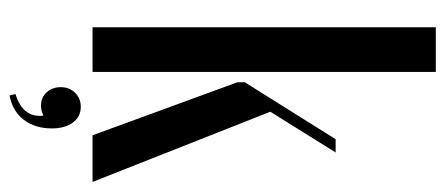

<svg xmlns="http://www.w3.org/2000/svg" viewBox="-278 -460 908 391"><g transform="rotate(90 175.5 -265.0)"><path d="M127 0H36V-699H127ZM208 -362 351 0H256L148 -295V-310L264 -495H291ZM216 100Q206 105 196 105Q179 105 168.5 93.5Q158 82 158 65Q158 47 169.5 35.5Q181 24 198 24Q218 24 230 40Q242 56 242 83Q242 117 224.5 140Q207 163 175 169L172 157Q221 142 216 100Z"/></g></svg>

Font: Moniqa Narrow Heading
Style: Bold
Weight: 700
Width: 4
Designer: Rajesh Rajput
Foundry: Rajesh Rajput
Version: Version 1.000